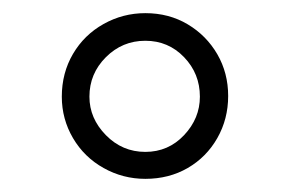

<svg xmlns="http://www.w3.org/2000/svg" viewBox="-20 -718 440 292"><path d="M201 -446Q167 -446 137.5 -462.5Q108 -479 91 -508Q74 -537 74 -571Q74 -607 91 -636Q108 -665 137.5 -681.5Q167 -698 201 -698Q237 -698 265.5 -681Q294 -664 310.5 -635.5Q327 -607 327 -572Q327 -537 310.5 -508Q294 -479 265.5 -462.5Q237 -446 201 -446ZM201 -487Q236 -487 260 -512.5Q284 -538 284 -571Q284 -606 260 -631Q236 -656 201 -656Q166 -656 141 -631Q116 -606 116 -571Q116 -538 141 -512.5Q166 -487 201 -487Z"/></svg>

Font: Archivo SemiCondensed Light
Style: Regular
Weight: 300
Width: 4
Designer: Hector Gatti
Foundry: Omnibus-Type
Version: Version 2.001